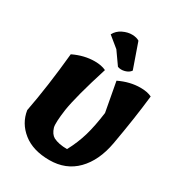

<svg xmlns="http://www.w3.org/2000/svg" viewBox="-241 -1208 1248 1356"><g transform="rotate(30 383.0 -530.0)"><path d="M494 -1045 565 -842Q550 -820 518.5 -811.5Q487 -803 461 -813L389 -915L302 -986Q321 -1023 360.5 -1042Q400 -1061 436.5 -1060Q473 -1059 494 -1045ZM59 -228Q101 -446 128 -723Q215 -765 301 -765Q356 -765 393 -747Q310 -485 291 -364Q275 -249 284 -215Q298 -169 328 -152Q371 -130 440 -130Q483 -210 506.5 -290.5Q530 -371 545 -485L501 -723Q588 -765 674 -765Q730 -765 766 -747Q745 -558 704 -329Q676 -175 590 -87.5Q504 0 370 0Q236 0 155 -64.5Q74 -129 59 -228Z"/></g></svg>

Font: Tillana ExtraBold
Style: Regular
Weight: 800
Designer: Lipi Raval (Devanagari, Latin), Jonny Pinhorn (Latin)
Foundry: Indian Type Foundry
Version: Version 2.003;PS 1.0;hotconv 1.0.79;makeotf.lib2.5.61930; tt